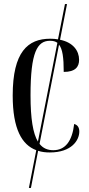

<svg xmlns="http://www.w3.org/2000/svg" viewBox="-20 -734 436 937"><path d="M121 183H131L166 2C184 8 203 10 223 10C330 10 367 -50 367 -92C367 -110 360 -124 342 -129C332 -44 298 -1 240 -1C213 -1 190 -10 173 -32L268 -516C285 -495 291 -454 291 -383C348 -383 366 -408 366 -442C366 -486 337 -527 273 -540L307 -714H297L263 -542C252 -544 239 -545 225 -545C116 -545 42 -481 42 -268C42 -104 87 -27 157 -1ZM129 -269C129 -480 162 -535 224 -535C239 -535 251 -532 260 -525L165 -43C141 -83 129 -154 129 -269Z"/></svg>

Font: Noto Serif Display ExtraCondensed
Style: Regular
Weight: 400
Width: 2
Designer: Monotype Design Team
Foundry: Monotype Imaging Inc.
Version: Version 2.009